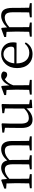

<svg xmlns="http://www.w3.org/2000/svg" viewBox="1347 -1915 582 3316"><g transform="rotate(-90 1638.0 -257.0)"><path d="M45 0V-32L129 -44Q132 -128 132 -228V-283Q132 -343 128 -427Q128 -432 128 -435L39 -442V-474L183 -527L197 -517L205 -425Q249 -473 298 -500Q349 -528 398 -528Q501 -528 525 -423Q611 -528 724 -528Q861 -528 861 -340V-228Q861 -155 863 -45L942 -32V0H699V-32L784 -44Q786 -156 786 -228V-330Q786 -405 762 -437Q739 -465 690 -465Q612 -465 531 -385Q534 -361 534 -332V-228Q534 -155 536 -45L615 -32V0H372V-32L457 -44Q459 -154 459 -228V-328Q459 -403 436 -435Q414 -465 366 -465Q293 -465 208 -387V-228Q208 -155 210 -45L289 -32V0Z M1228 14Q1157 14 1123 -30Q1085 -78 1086 -184L1089 -462L1006 -476V-508L1156 -521L1166 -510L1161 -358V-190Q1161 -114 1185 -81Q1208 -50 1258 -50Q1344 -50 1421 -130L1423 -462L1341 -476V-508L1489 -521L1500 -510L1496 -358V-44L1573 -32V0L1431 9L1423 -91Q1338 14 1228 14Z M1662 0V-32L1744 -44Q1747 -128 1747 -228V-283Q1747 -342 1743 -424Q1743 -431 1743 -435L1654 -442V-474L1798 -527L1812 -517L1822 -386Q1849 -452 1893 -490Q1937 -528 1985 -528Q2010 -528 2031.5 -518Q2053 -508 2061 -492Q2061 -424 2005 -424Q1975 -424 1941 -453L1927 -465Q1860 -421 1823 -319V-228Q1823 -157 1825 -45L1917 -32V0Z M2361 14Q2253 14 2188 -56Q2120 -128 2120 -254Q2120 -376 2193 -454Q2263 -528 2365 -528Q2453 -528 2509 -473Q2565 -417 2565 -324Q2565 -283 2558 -262L2201 -263Q2202 -156 2254 -97Q2303 -42 2386 -42Q2478 -42 2543 -120L2564 -104Q2497 14 2361 14ZM2202 -301H2436Q2467 -301 2480 -316Q2490 -328 2490 -355Q2490 -409 2454 -448Q2416 -488 2360 -488Q2301 -488 2258 -442Q2211 -391 2202 -301Z M2663 0V-32L2747 -44Q2750 -128 2750 -228V-283Q2750 -342 2746 -425Q2746 -432 2746 -435L2657 -442V-474L2801 -527L2815 -517L2823 -425Q2867 -473 2920 -500.5Q2973 -528 3023 -528Q3093 -528 3126 -483Q3160 -436 3160 -332V-228Q3160 -128 3163 -45L3242 -32V0H2997V-32L3082 -44Q3084 -154 3084 -228V-328Q3084 -404 3061 -436Q3039 -466 2990 -466Q2913 -466 2826 -386V-228Q2826 -155 2828 -45L2907 -32V0Z"/></g></svg>

Font: Cactus Classical Serif
Style: Regular
Weight: 400
Designer: Henry Chan (via Glyphwiki)、田海東、宇文滿月
Foundry: Moonlit Owen
Version: Version 1.000